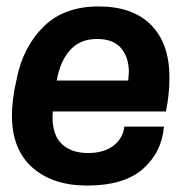

<svg xmlns="http://www.w3.org/2000/svg" viewBox="-20 -563 593 596"><path d="M250 13Q144 13 80.5 -43Q17 -99 17 -205Q17 -254 32 -319Q52 -418 115.5 -480.5Q179 -543 286 -543Q392 -543 449 -485.5Q506 -428 506 -322Q506 -269 495 -217H144L143 -200Q143 -143 172.5 -115.5Q202 -88 253 -88Q303 -88 332.5 -111Q362 -134 366 -170H489Q482 -90 423.5 -38.5Q365 13 250 13ZM378 -313 380 -339Q380 -385 356 -413.5Q332 -442 281 -442Q229 -442 198 -408Q167 -374 156 -313Z"/></svg>

Font: Tanohe Sans SemiBold
Style: Italic
Weight: 600
Designer: Village Type and Design LLC & Cristiano Sobral
Foundry: Cooper Hewitt Smithsonian Design Museum
Version: Version 1.00;September 29, 2021;FontCreator 13.0.0.2655 64-b